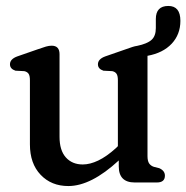

<svg xmlns="http://www.w3.org/2000/svg" viewBox="-20 -613 626 645"><path d="M80.5 -128V-343.5Q80.5 -359 75.8 -365.5Q71 -372 61.5 -374L32 -375.5Q13.5 -381.5 13.5 -397Q13.5 -414.5 38 -423.5L108.5 -448Q124 -453.5 134.2 -456.5Q144.5 -459.5 153.5 -459.5Q180 -459.5 180 -431V-153.5Q180 -108 201.2 -84.2Q222.5 -60.5 258 -60.5Q282.5 -60.5 310.2 -73.8Q338 -87 369.5 -115.5L376 -122V-343.5Q376 -359 371.2 -365.5Q366.5 -372 357 -374L327.5 -375.5Q309 -381.5 309 -397Q309 -414.5 333.5 -423.5L404 -448Q416 -452.5 424.8 -455.2Q433.5 -458 441 -459Q474.5 -466 489 -479Q503.5 -492 503.5 -518.5V-549Q503.5 -593 545.5 -593Q586 -593 586 -543Q586 -497.5 556.8 -466.2Q527.5 -435 475.5 -425.5V-89Q475.5 -72 481 -64Q486.5 -56 497 -52.5L515 -48Q534 -39.5 534 -23Q534 0 507 0H432.5Q379 0 379 -54V-74Q286 12 209.5 12Q152.5 12 116.5 -25.8Q80.5 -63.5 80.5 -128Z"/></svg>

Font: Fraunces 72pt S100
Style: Regular
Weight: 400
Version: Version 1.000; ttfautohint (v1.8.3)